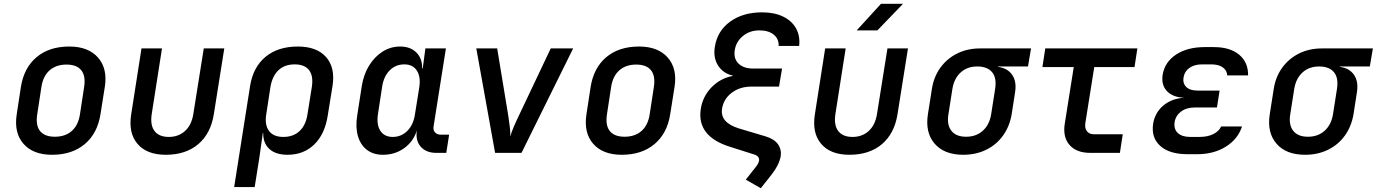

<svg xmlns="http://www.w3.org/2000/svg" viewBox="-20 -805 7249 1011"><path d="M254 10Q154 10 103.5 -48Q53 -106 68 -203L90 -347Q106 -448 172.5 -504Q239 -560 345 -560Q445 -560 496 -502Q547 -444 532 -348L509 -203Q493 -102 426 -46Q359 10 254 10ZM269 -85Q323 -85 357.5 -115Q392 -145 401 -203L423 -347Q432 -405 408 -435Q384 -465 330 -465Q276 -465 241.5 -435Q207 -405 198 -347L176 -203Q167 -145 191 -115Q215 -85 269 -85Z M853 10Q753 10 704 -47.5Q655 -105 671 -204L725 -550H833L779 -205Q770 -147 793.5 -115.5Q817 -84 869 -84Q920 -84 954.5 -115.5Q989 -147 998 -205L1053 -550H1161L1106 -204Q1090 -102 1024 -46Q958 10 853 10Z M1213 180 1297 -353Q1313 -452 1378.5 -506Q1444 -560 1548 -560Q1648 -560 1697 -504.5Q1746 -449 1731 -353L1706 -198Q1691 -99 1635 -44.5Q1579 10 1494 10Q1432 10 1398.5 -20.5Q1365 -51 1366 -105H1364L1346 23L1321 180ZM1472 -84Q1524 -84 1557 -114.5Q1590 -145 1599 -203L1622 -347Q1631 -405 1607.5 -435.5Q1584 -466 1532 -466Q1479 -466 1446.5 -435.5Q1414 -405 1404 -347L1382 -203Q1373 -147 1396.5 -115.5Q1420 -84 1472 -84Z M1996 10Q1946 10 1912 -16Q1878 -42 1864.5 -89Q1851 -136 1861 -197L1885 -352Q1895 -414 1924 -460.5Q1953 -507 1995 -533.5Q2037 -560 2087 -560Q2141 -560 2172.5 -528.5Q2204 -497 2203 -445H2206L2220 -550H2328L2263 -139Q2260 -120 2270.5 -108Q2281 -96 2300 -96H2345L2330 0H2278Q2224 0 2195.5 -32.5Q2167 -65 2175 -117V-118Q2157 -60 2108.5 -25Q2060 10 1996 10ZM2048 -84Q2093 -84 2125 -116Q2157 -148 2165 -203L2188 -347Q2196 -402 2174.5 -434Q2153 -466 2109 -466Q2063 -466 2031.5 -434Q2000 -402 1992 -347L1970 -203Q1962 -148 1983 -116Q2004 -84 2048 -84Z M2587 0 2488 -550H2598L2656 -198Q2661 -167 2664.5 -136.5Q2668 -106 2667 -86Q2672 -106 2685 -136.5Q2698 -167 2713 -198L2880 -550H2998L2726 0Z M3254 10Q3154 10 3103.5 -48Q3053 -106 3068 -203L3090 -347Q3106 -448 3172.5 -504Q3239 -560 3345 -560Q3445 -560 3496 -502Q3547 -444 3532 -348L3509 -203Q3493 -102 3426 -46Q3359 10 3254 10ZM3269 -85Q3323 -85 3357.5 -115Q3392 -145 3401 -203L3423 -347Q3432 -405 3408 -435Q3384 -465 3330 -465Q3276 -465 3241.5 -435Q3207 -405 3198 -347L3176 -203Q3167 -145 3191 -115Q3215 -85 3269 -85Z M3978 -645Q3928 -645 3892 -615.5Q3856 -586 3849 -541Q3842 -496 3869 -470Q3896 -444 3946 -444H4098L4082 -349H3937Q3876 -349 3833 -316.5Q3790 -284 3782 -232Q3771 -160 3870 -129L4011 -87Q4057 -73 4076.5 -45.5Q4096 -18 4091 18Q4082 65 4040 118L3986 186L3907 141L3963 70Q3974 55 3977 41Q3980 17 3950 8L3824 -32Q3648 -87 3670 -231Q3680 -297 3726.5 -345Q3773 -393 3838 -405V-407Q3787 -419 3761 -460Q3735 -501 3744 -558Q3757 -642 3824.5 -691Q3892 -740 3993 -740Q4058 -740 4104 -717.5Q4150 -695 4172 -655Q4194 -615 4188 -563H4080Q4082 -599 4055 -622Q4028 -645 3978 -645Z M4453 10Q4353 10 4304 -47.5Q4255 -105 4271 -204L4325 -550H4433L4379 -205Q4370 -147 4393.5 -115.5Q4417 -84 4469 -84Q4520 -84 4554.5 -115.5Q4589 -147 4598 -205L4653 -550H4761L4706 -204Q4690 -102 4624 -46Q4558 10 4453 10ZM4491 -645 4619 -785H4735L4600 -645Z M5052 10Q4952 10 4901.5 -48.5Q4851 -107 4866 -203L4887 -337Q4897 -401 4932 -449Q4967 -497 5020.5 -523.5Q5074 -550 5141 -550H5409L5393 -455H5236L5235 -453Q5286 -446 5310 -410.5Q5334 -375 5325 -319L5307 -203Q5296 -139 5261.5 -91Q5227 -43 5173 -16.5Q5119 10 5052 10ZM5067 -85Q5120 -85 5155 -116.5Q5190 -148 5199 -203L5220 -337Q5229 -395 5204 -425Q5179 -455 5126 -455Q5073 -455 5038.5 -423.5Q5004 -392 4995 -337L4974 -203Q4965 -148 4989.5 -116.5Q5014 -85 5067 -85Z M5721 0Q5648 0 5611.5 -42Q5575 -84 5587 -156L5634 -452H5469L5484 -550H5969L5954 -452H5742L5695 -157Q5691 -131 5703 -114.5Q5715 -98 5741 -98H5892L5877 0Z M6283 7H6233Q6138 7 6089.5 -36.5Q6041 -80 6052 -154Q6062 -213 6106.5 -250Q6151 -287 6216 -290Q6155 -293 6124.5 -325.5Q6094 -358 6102 -411Q6113 -478 6172.5 -517.5Q6232 -557 6323 -557H6372Q6457 -557 6505 -517Q6553 -477 6552 -408H6442Q6441 -434 6419 -450Q6397 -466 6358 -466H6310Q6269 -466 6243 -447.5Q6217 -429 6212 -397Q6207 -366 6226.5 -347Q6246 -328 6286 -328H6402L6388 -239H6271Q6228 -239 6199.5 -218Q6171 -197 6165 -162Q6160 -125 6182 -104.5Q6204 -84 6247 -84H6297Q6339 -84 6369 -99Q6399 -114 6410 -139H6520Q6498 -72 6434.5 -32.5Q6371 7 6283 7Z M6852 10Q6752 10 6701.5 -48.5Q6651 -107 6666 -203L6687 -337Q6697 -401 6732 -449Q6767 -497 6820.5 -523.5Q6874 -550 6941 -550H7209L7193 -455H7036L7035 -453Q7086 -446 7110 -410.5Q7134 -375 7125 -319L7107 -203Q7096 -139 7061.5 -91Q7027 -43 6973 -16.5Q6919 10 6852 10ZM6867 -85Q6920 -85 6955 -116.5Q6990 -148 6999 -203L7020 -337Q7029 -395 7004 -425Q6979 -455 6926 -455Q6873 -455 6838.5 -423.5Q6804 -392 6795 -337L6774 -203Q6765 -148 6789.5 -116.5Q6814 -85 6867 -85Z"/></svg>

Font: JetBrains Mono NL SemiBold
Style: Italic
Weight: 600
Italic angle: -9°
Monospace: yes
Designer: Philipp Nurullin, Konstantin Bulenkov
Foundry: JetBrains
Version: Version 2.305; ttfautohint (v1.8.4.7-5d5b)